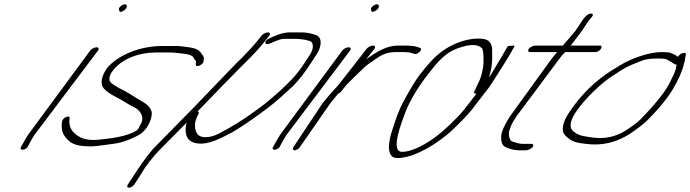

<svg xmlns="http://www.w3.org/2000/svg" viewBox="-20 -694 3196 889"><path d="M397.9 -460 110 -70C104.6 -61 99.2 -52 93.7 -43L77 -13C67.6 6 100.6 2 109.9 -17L114.8 -27C119.8 -37 127.7 -51 140 -70L433.9 -460C439.8 -468 436.7 -475 427.1 -475C417.5 -475 403.8 -468 397.9 -460ZM545.6 -670C534.1 -663 528.7 -656 531.2 -649C531.8 -638 538.8 -636 551.8 -644C577.1 -659 569.5 -684 545.6 -670Z M473.9 -377C456.1 -349 447.7 -325 451.5 -305C451.6 -289 470.7 -269 516.4 -245C548.4 -230 567.6 -213 609.5 -193C627.6 -181 648.3 -155 634.7 -126C627.1 -111 622.9 -102 621.2 -99C619.4 -96 614.6 -92 611.7 -89C578.2 -69 526.2 -56 452.4 -49C409.3 -43 376.3 -46 352.1 -58C311.8 -79 296.4 -108 302.2 -146C305.6 -164 270.1 -150 267.3 -132C260.6 -88 272.8 -64 303.1 -38C318.2 -27 338.1 -20 363.3 -18C416.7 -13 438.9 -20 497 -27C525.2 -30 553.3 -37 580.8 -49C619.7 -66 635.8 -73 655.4 -98C673.8 -121 683.7 -154 682.9 -171C681.5 -193 659.4 -213 636.7 -225C613.3 -238 584.8 -258 559.2 -272C511.6 -295 486.9 -312 487.3 -323C484.2 -337 491.2 -355 510.8 -377C553.4 -424 624.4 -451 702.1 -451H762.9C771.4 -451 779.9 -451 787.6 -450C821.4 -446 866.9 -445 875.5 -428C879.1 -421 882.6 -416 886.1 -413C887.6 -412 888.1 -409 887.2 -405L886.7 -396C883.9 -378 921.8 -394 922.6 -410L923.6 -420C924.9 -435 917.4 -438 911.4 -448C898.7 -469 870.2 -474 832.1 -478L815.1 -480C809.6 -481 800.7 -481 790.8 -481H730.1C631.2 -481 527 -441 473.9 -377Z M1191 -529 1167.3 -499C1162.6 -493 1156 -486 1148.9 -478C1130.5 -459 1121 -447 1100.8 -427C1056.1 -384 1030.6 -355 975.9 -299C915.9 -238 889.7 -208 837.4 -156C799.9 -119 724.4 -40 687.3 -3C650.1 42 628.9 73 596.3 123L572 160C566.6 169 568.6 175 576.6 175C584.6 175 596.6 169 602 160L626.3 123C637.6 106 645 91 656.9 75C681.1 42 698.6 20 739 -20C779.5 -60 809.2 -92 846 -128C845.5 -127 844.3 -125 843.1 -123C829.9 -60 853.5 -29 911.1 -29C937.5 -29 969.9 -39 1009.9 -58C1026 -67 1040.9 -74 1054.7 -81C1097 -106 1139.4 -135 1181.7 -166C1241.3 -210 1246.1 -212 1338.3 -297C1364.2 -323 1391.9 -359 1421.6 -405L1445.8 -442C1473 -483 1470.2 -524 1442.1 -532L1425.6 -537C1411.6 -541 1394.1 -544 1375.1 -544H1319.9C1300.7 -544 1275.6 -538 1246.3 -525L1228.4 -517C1199.7 -505 1203.5 -481 1231 -493L1251.9 -502C1271 -510 1284.2 -514 1293.8 -514H1354.3C1365.3 -514 1375.3 -512 1384.8 -511C1395.3 -510 1406.3 -506 1414.4 -504C1426.9 -501 1430 -485 1428.1 -471L1423.7 -458C1422.2 -453 1419.3 -447 1415.8 -442L1391.6 -405C1349.6 -340 1323.1 -318 1278.5 -275C1205.9 -211 1207.7 -214 1158.8 -178C1104 -138 1049.1 -104 992.3 -75C971.4 -64 950.5 -59 932.5 -59C926.5 -59 922.9 -59 918.7 -60C895.2 -63 882.5 -82 882.7 -117C882.7 -127 887.3 -143 898.5 -166C902.6 -173 901.4 -177 894.8 -178C933.4 -219 1079.7 -369 1125.5 -414C1142.7 -431 1155.2 -444 1162.3 -452C1176 -467 1192 -484 1203.3 -499L1227 -529C1233 -537 1229.9 -544 1220.3 -544C1210.7 -544 1197 -537 1191 -529Z M1564.9 -460 1277 -70C1271.6 -61 1266.2 -52 1260.7 -43L1244 -13C1234.6 6 1267.6 2 1276.9 -17L1281.8 -27C1286.8 -37 1294.7 -51 1307 -70L1600.9 -460C1606.8 -468 1603.7 -475 1594.1 -475C1584.5 -475 1570.8 -468 1564.9 -460ZM1712.6 -670C1701.1 -663 1695.7 -656 1698.2 -649C1698.8 -638 1705.8 -636 1718.8 -644C1744.1 -659 1736.5 -684 1712.6 -670Z M1677.6 -468 1548.3 -302C1522.1 -274 1496.6 -245 1473.5 -216L1338.6 -13C1333.6 -5 1336.2 2 1344.2 2C1352.2 2 1363.6 -5 1368.6 -13L1509.5 -216C1519.5 -229 1530.2 -241 1539.1 -252L1544.5 -259C1551 -262 1555.2 -265 1559.4 -270L1583.1 -300C1595 -312 1610.4 -328 1632.5 -349C1658.6 -373 1669.3 -387 1695 -404C1734.3 -430 1757.5 -453 1812.2 -453H1846.2C1862.2 -453 1875.7 -452 1886.7 -448C1897.8 -444 1904.3 -443 1909.3 -445C1925.2 -451 1936.6 -470 1924.6 -472C1912 -479 1889 -483 1855 -483H1825C1795.7 -483 1765.7 -475 1733.5 -457C1706.6 -442 1697.7 -435 1675 -419L1713.6 -468C1719.5 -476 1716.5 -483 1706.9 -483C1697.3 -483 1683.5 -476 1677.6 -468Z M2331.5 -481C2311.2 -446 2288 -405 2259.9 -360C2253.5 -349 2247 -340 2244.1 -334C2245.5 -339 2247.5 -349 2251.4 -363C2260.1 -397 2259.4 -426 2258.7 -455C2260.4 -495 2244.2 -515 2202.4 -515C2168.8 -517 2128 -509 2082.6 -489C2016.9 -459 1978.2 -418 1923.7 -348C1902.9 -321 1876.9 -277 1844.4 -217C1829.1 -188 1810.4 -140 1790.4 -73C1775.8 -19 1778.1 15 1796.2 31C1809.3 41 1837.8 40 1882.2 27C1898.6 22 1925.1 11 1959.1 -8C1993.2 -27 2029.5 -52 2067 -85C2112.8 -128 2146.7 -163 2166.9 -189L2246.9 -293C2303.7 -380 2342.3 -442 2360.5 -477L2363.5 -483ZM2186.1 -260 2130.9 -189C2100.1 -149 2029.2 -84 2010.8 -71C1964.9 -34 1894 9 1841 9C1803 9 1809.6 -55 1860.1 -182C1879.8 -230 1912.8 -287 1963.8 -353C2007.1 -408 2038.6 -445 2088.2 -466C2110.3 -475 2118.1 -476 2138.5 -482C2173.8 -489 2196.6 -485 2211.2 -471C2220.2 -462 2220.2 -401 2217.3 -386C2213.9 -368 2210.5 -342 2197.6 -316C2188.7 -299 2184.6 -288 2181.7 -281L2175.8 -271C2172.8 -264 2175.3 -260 2186.1 -260Z M2446.3 -13C2452.2 -21 2449.1 -28 2439.5 -28H2426.3H2398.4C2387.4 -28 2371.3 -32 2350.8 -39C2338.8 -43 2333 -74 2337.9 -88C2345.8 -110 2345.7 -116 2370.4 -154L2571.6 -424C2582.9 -439 2592.4 -449 2597.1 -453H2738.2C2746.2 -453 2757.6 -460 2762.6 -468C2767.5 -476 2765.9 -483 2757.9 -483H2622.1C2623.8 -484 2624.4 -485 2625 -486L2674.4 -551L2702.1 -593C2710.5 -606 2737.4 -628 2718.8 -631C2705.8 -633 2689.9 -621 2672.1 -593L2644.2 -551L2590.2 -488C2588.4 -485 2587.8 -484 2586.1 -483H2458.9C2449.3 -483 2434.3 -476 2428.4 -468C2422.5 -460 2425.5 -453 2435.1 -453H2561.1C2559.3 -452 2557.5 -451 2557 -450L2529.1 -415L2340.4 -154C2314.7 -114 2301.5 -83 2300.6 -63C2299.8 -43 2302.9 -29 2309.9 -21C2320 -9 2357.6 2 2385.6 2H2411.6C2424.2 2 2438 -3 2446.3 -13Z M3112.7 -394C3111.7 -392 3111.8 -386 3109.3 -375C3106.9 -364 3096.6 -341 3077.9 -305C3059.1 -269 3017.5 -215 2947.3 -143C2934.2 -129 2911 -112 2877.6 -90C2831.1 -60 2777.8 -49 2717.1 -58C2674.6 -65 2659.6 -65 2629.9 -90C2615.8 -108 2620.6 -136 2644.8 -173C2685.4 -235 2767 -313 2821.3 -346C2834.4 -354 2848.1 -363 2863.6 -373C2893.5 -391 2914.4 -398 2949.1 -412C2968.2 -420 2991.6 -423 3024 -423C3056 -423 3064 -423 3084.1 -409C3097.7 -400 3106.2 -395 3112.7 -394ZM3119.9 -431C3116.9 -433 3112.9 -435 3108.4 -438C3090.8 -447 3086.8 -453 3045.8 -453C2985.3 -453 2902.2 -424 2848.5 -390L2803.1 -362C2789.4 -353 2770.9 -340 2752.5 -325C2693 -277 2649.4 -225 2613.8 -171C2590.6 -136 2582.3 -107 2587 -84C2588.6 -75 2598.7 -63 2619.3 -48C2627.3 -42 2641.4 -36 2662.4 -32L2691.4 -28C2764.2 -18 2833.1 -33 2897.5 -75C2935.7 -101 2962.5 -122 2977.4 -137C3020.2 -181 3052 -214 3092.1 -275C3121.7 -325 3139.9 -366 3146.7 -398C3148.6 -406 3152.5 -414 3151.5 -420L3155.3 -440C3157.8 -449 3151.8 -451 3137.8 -447C3130.8 -445 3125.3 -440 3119.9 -431Z"/></svg>

Font: MewTooHand
Style: UltimateItaWide
Weight: 400
Designer: Mew Too, Robert Jablonski
Version: Version 0.77